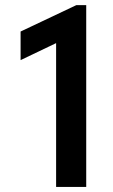

<svg xmlns="http://www.w3.org/2000/svg" viewBox="-20 -740 448 760"><path d="M202.1 -569.3 61.5 -502V-615.2L282.2 -719.7H321.3V0H202.1Z"/></svg>

Font: Reddit Sans Chocolate SemiBold
Style: Regular
Weight: 600
Designer: Stephen Hutchings
Foundry: Reddit
Version: Version 1.011